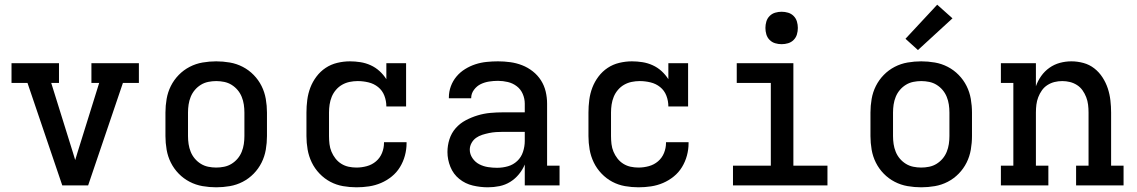

<svg xmlns="http://www.w3.org/2000/svg" viewBox="-20 -789 4840 817"><path d="M245 0 97 -436H29V-520H231V-436H198L280 -173Q285 -157 290 -141Q295 -125 300 -108Q305 -125 310 -141Q315 -157 320 -173L402 -436H369V-520H571V-436H503L355 0Z M900 8Q871 8 842 3Q813 -2 787 -15.5Q761 -29 740.5 -50Q720 -71 707 -97Q694 -123 689 -152Q684 -181 684 -210V-310Q684 -339 689 -368Q694 -397 707 -423Q720 -449 740.5 -470Q761 -491 787 -504.5Q813 -518 842 -523Q871 -528 900 -528Q929 -528 958 -523Q987 -518 1013 -504.5Q1039 -491 1059.5 -470Q1080 -449 1093 -423Q1106 -397 1111 -368Q1116 -339 1116 -310V-210Q1116 -181 1111 -152Q1106 -123 1093 -97Q1080 -71 1059.5 -50Q1039 -29 1013 -15.5Q987 -2 958 3Q929 8 900 8ZM900 -76Q917 -76 934 -79.5Q951 -83 965.5 -92Q980 -101 991 -114Q1002 -127 1008.5 -143Q1015 -159 1017.5 -176Q1020 -193 1020 -210V-310Q1020 -327 1017.5 -344Q1015 -361 1008.5 -377Q1002 -393 991 -406Q980 -419 965.5 -428Q951 -437 934 -440.5Q917 -444 900 -444Q883 -444 866 -440.5Q849 -437 834.5 -428Q820 -419 809 -406Q798 -393 791.5 -377Q785 -361 782.5 -344Q780 -327 780 -310V-210Q780 -193 782.5 -176Q785 -159 791.5 -143Q798 -127 809 -114Q820 -101 834.5 -92Q849 -83 866 -79.5Q883 -76 900 -76Z M1497 8Q1468 8 1439.5 3Q1411 -2 1385.5 -15.5Q1360 -29 1339.5 -50.5Q1319 -72 1306.5 -98Q1294 -124 1289 -152.5Q1284 -181 1284 -210V-310Q1284 -337 1287.5 -364Q1291 -391 1300.5 -416Q1310 -441 1326.5 -463Q1343 -485 1365.5 -500Q1388 -515 1415 -521.5Q1442 -528 1469 -528Q1491 -528 1513.5 -524.5Q1536 -521 1557 -511.5Q1578 -502 1595 -486.5Q1612 -471 1624 -452V-520H1708V-336H1624Q1624 -360 1615.5 -382Q1607 -404 1589 -418.5Q1571 -433 1548 -438.5Q1525 -444 1502 -444Q1485 -444 1468 -440.5Q1451 -437 1436 -428.5Q1421 -420 1409.5 -406.5Q1398 -393 1391.5 -377Q1385 -361 1382.5 -344Q1380 -327 1380 -310V-210Q1380 -193 1382 -176Q1384 -159 1390.5 -143.5Q1397 -128 1407.5 -114.5Q1418 -101 1432.5 -92Q1447 -83 1463.5 -79.5Q1480 -76 1497 -76Q1519 -76 1541 -82Q1563 -88 1580 -102.5Q1597 -117 1605.5 -138Q1614 -159 1614 -181V-184H1710V-179Q1710 -153 1703 -127Q1696 -101 1682 -78Q1668 -55 1647 -38Q1626 -21 1601.5 -10.5Q1577 0 1550.5 4Q1524 8 1497 8Z M2056 8Q2024 8 1992 0.5Q1960 -7 1934.5 -27.5Q1909 -48 1896.5 -79Q1884 -110 1884 -142Q1884 -170 1892.5 -196.5Q1901 -223 1919 -243.5Q1937 -264 1961.5 -277Q1986 -290 2012.5 -298Q2039 -306 2066 -308.5Q2093 -311 2121 -311H2213V-348Q2213 -369 2204.5 -389Q2196 -409 2179 -422Q2162 -435 2141 -440Q2120 -445 2099 -445Q2080 -445 2061 -442Q2042 -439 2025.5 -431Q2009 -423 1997 -407Q1985 -391 1985 -372V-371H1890V-374Q1890 -399 1898.5 -422Q1907 -445 1922.5 -463.5Q1938 -482 1959 -495Q1980 -508 2003 -515.5Q2026 -523 2050.5 -525.5Q2075 -528 2099 -528Q2125 -528 2151 -524.5Q2177 -521 2201.5 -511.5Q2226 -502 2247 -485.5Q2268 -469 2282 -447Q2296 -425 2302 -399.5Q2308 -374 2308 -348V-84H2361V0H2213V-89Q2204 -67 2188 -47.5Q2172 -28 2151 -15Q2130 -2 2105.5 3Q2081 8 2056 8ZM2095 -75Q2119 -75 2141.5 -81.5Q2164 -88 2181 -104Q2198 -120 2205.5 -143Q2213 -166 2213 -189V-228H2121Q2106 -228 2091 -227Q2076 -226 2061.5 -223Q2047 -220 2032.5 -215.5Q2018 -211 2006 -202.5Q1994 -194 1986.5 -180.5Q1979 -167 1979 -152Q1979 -133 1990.5 -116Q2002 -99 2019.5 -90Q2037 -81 2056.5 -78Q2076 -75 2095 -75Z M2697 8Q2668 8 2639.5 3Q2611 -2 2585.5 -15.5Q2560 -29 2539.5 -50.5Q2519 -72 2506.5 -98Q2494 -124 2489 -152.5Q2484 -181 2484 -210V-310Q2484 -337 2487.5 -364Q2491 -391 2500.5 -416Q2510 -441 2526.5 -463Q2543 -485 2565.5 -500Q2588 -515 2615 -521.5Q2642 -528 2669 -528Q2691 -528 2713.5 -524.5Q2736 -521 2757 -511.5Q2778 -502 2795 -486.5Q2812 -471 2824 -452V-520H2908V-336H2824Q2824 -360 2815.5 -382Q2807 -404 2789 -418.5Q2771 -433 2748 -438.5Q2725 -444 2702 -444Q2685 -444 2668 -440.5Q2651 -437 2636 -428.5Q2621 -420 2609.5 -406.5Q2598 -393 2591.5 -377Q2585 -361 2582.5 -344Q2580 -327 2580 -310V-210Q2580 -193 2582 -176Q2584 -159 2590.5 -143.5Q2597 -128 2607.5 -114.5Q2618 -101 2632.5 -92Q2647 -83 2663.5 -79.5Q2680 -76 2697 -76Q2719 -76 2741 -82Q2763 -88 2780 -102.5Q2797 -117 2805.5 -138Q2814 -159 2814 -181V-184H2910V-179Q2910 -153 2903 -127Q2896 -101 2882 -78Q2868 -55 2847 -38Q2826 -21 2801.5 -10.5Q2777 0 2750.5 4Q2724 8 2697 8Z M3099 0V-84H3260V-436H3115V-520H3356V-84H3501V0ZM3306 -601Q3292 -601 3278.5 -605Q3265 -609 3255 -619Q3245 -629 3241 -642.5Q3237 -656 3237 -670Q3237 -684 3241 -697.5Q3245 -711 3255 -721Q3265 -731 3278.5 -735Q3292 -739 3306 -739Q3320 -739 3333.5 -735Q3347 -731 3357 -721Q3367 -711 3371 -697.5Q3375 -684 3375 -670Q3375 -656 3371 -642.5Q3367 -629 3357 -619Q3347 -609 3333.5 -605Q3320 -601 3306 -601Z M3900 8Q3871 8 3842 3Q3813 -2 3787 -15.5Q3761 -29 3740.5 -50Q3720 -71 3707 -97Q3694 -123 3689 -152Q3684 -181 3684 -210V-310Q3684 -339 3689 -368Q3694 -397 3707 -423Q3720 -449 3740.5 -470Q3761 -491 3787 -504.5Q3813 -518 3842 -523Q3871 -528 3900 -528Q3929 -528 3958 -523Q3987 -518 4013 -504.5Q4039 -491 4059.5 -470Q4080 -449 4093 -423Q4106 -397 4111 -368Q4116 -339 4116 -310V-210Q4116 -181 4111 -152Q4106 -123 4093 -97Q4080 -71 4059.5 -50Q4039 -29 4013 -15.5Q3987 -2 3958 3Q3929 8 3900 8ZM3900 -76Q3917 -76 3934 -79.5Q3951 -83 3965.5 -92Q3980 -101 3991 -114Q4002 -127 4008.5 -143Q4015 -159 4017.5 -176Q4020 -193 4020 -210V-310Q4020 -327 4017.5 -344Q4015 -361 4008.5 -377Q4002 -393 3991 -406Q3980 -419 3965.5 -428Q3951 -437 3934 -440.5Q3917 -444 3900 -444Q3883 -444 3866 -440.5Q3849 -437 3834.5 -428Q3820 -419 3809 -406Q3798 -393 3791.5 -377Q3785 -361 3782.5 -344Q3780 -327 3780 -310V-210Q3780 -193 3782.5 -176Q3785 -159 3791.5 -143Q3798 -127 3809 -114Q3820 -101 3834.5 -92Q3849 -83 3866 -79.5Q3883 -76 3900 -76ZM3886 -576 3833 -624 3968 -769 4033 -711Z M4239 0V-84H4292V-436H4239V-520H4388V-422Q4396 -445 4410.5 -465.5Q4425 -486 4445.5 -500.5Q4466 -515 4490 -521.5Q4514 -528 4539 -528Q4565 -528 4590.5 -521Q4616 -514 4636.5 -498Q4657 -482 4671.5 -459.5Q4686 -437 4694 -412.5Q4702 -388 4705 -362Q4708 -336 4708 -310V-84H4761V0H4559V-84H4612V-310Q4612 -327 4610 -343.5Q4608 -360 4602 -375.5Q4596 -391 4586.5 -404.5Q4577 -418 4563 -427Q4549 -436 4533 -440Q4517 -444 4500 -444Q4483 -444 4467 -440Q4451 -436 4437 -427Q4423 -418 4413.5 -404.5Q4404 -391 4398 -375.5Q4392 -360 4390 -343.5Q4388 -327 4388 -310V-84H4441V0Z"/></svg>

Font: Iosevka HT Medium Extended
Style: Regular
Weight: 500
Width: 7
Monospace: yes
Designer: Belleve Invis
Foundry: Belleve Invis
Version: Version 32.3.0; ttfautohint (v1.8.4)